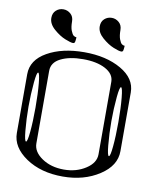

<svg xmlns="http://www.w3.org/2000/svg" viewBox="-102 -1060 955 1141"><g transform="rotate(10 375.0 -489.5)"><path d="M542 -917Q542 -882.8 549.8 -861.8Q557.6 -840.8 565.9 -835Q574.2 -829.1 583 -829.1Q583 -827.1 582.5 -820.3Q582 -813.5 581.5 -810.1Q581.1 -806.6 580.1 -801.8Q579.1 -796.9 576.2 -794.4Q573.2 -792 568.4 -792Q554.7 -792 521 -805.7Q487.3 -819.3 452.1 -850.1Q417 -880.9 417 -917Q417 -946.3 435.5 -962.9Q454.1 -979.5 479.5 -979.5Q503.9 -979.5 522.9 -962.9Q542 -946.3 542 -917ZM250 -917Q250 -882.8 258.3 -861.8Q266.6 -840.8 274.9 -835Q283.2 -829.1 292 -829.1Q292 -827.1 291.5 -820.3Q291 -813.5 290.5 -810.1Q290 -806.6 289.1 -801.8Q288.1 -796.9 285.2 -794.4Q282.2 -792 277.3 -792Q263.7 -792 229.5 -805.7Q195.3 -819.3 160.2 -850.1Q125 -880.9 125 -917Q125 -946.3 143.6 -962.9Q162.1 -979.5 187.5 -979.5Q211.9 -979.5 231 -962.9Q250 -946.3 250 -917ZM89.8 -521.5Q83 -449.2 83 -375Q83 -300.8 89.8 -228.5Q95.7 -167 104.5 -167Q113.3 -167 119.1 -228.5Q125 -290 125 -375Q125 -460 119.1 -521.5Q113.3 -583 104.5 -583Q95.7 -583 89.8 -521.5ZM589.8 -521.5Q583 -449.2 583 -375Q583 -300.8 589.8 -228.5Q595.7 -167 604.5 -167Q613.3 -167 619.1 -228.5Q625 -290 625 -375Q625 -460 619.1 -521.5Q613.3 -583 604.5 -583Q595.7 -583 589.8 -521.5ZM542 -167V-604.5Q542 -652.3 488.3 -680.7Q436.5 -708 354.5 -708Q272.5 -708 219.7 -681.6Q167 -655.3 167 -604.5V-167Q167 -116.2 221.7 -79.1Q276.4 -42 354.5 -42Q429.7 -42 486.3 -79.1Q542 -115.2 542 -167ZM667 -208Q667 -120.1 575.2 -60.5Q482.4 0 354.5 0Q222.7 0 132.8 -60.5Q42 -122.1 42 -208V-562.5Q42 -648.4 131.8 -699.2Q221.7 -750 354.5 -750Q487.3 -750 577.1 -698.2Q667 -646.5 667 -562.5Z"/></g></svg>

Font: okolaksMetalik
Style: bold
Weight: 700
Width: 7
Version: Version 0.6